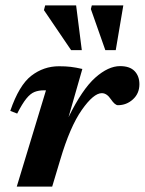

<svg xmlns="http://www.w3.org/2000/svg" viewBox="-20 -690 536 710"><path d="M150 -356H142.5Q123 -356 107.8 -350Q92.5 -344 77.5 -325.5Q62.5 -307 43.5 -270L18 -280Q50.5 -375 96 -410Q141.5 -445 198 -445Q222.5 -445 241.5 -442.8Q260.5 -440.5 284.5 -435L233.5 -257Q284.5 -360.5 332.5 -403Q380.5 -445.5 424 -445.5Q460 -445.5 477.8 -427Q495.5 -408.5 495.5 -378.5Q495.5 -344.5 471.8 -322.8Q448 -301 416 -301Q405 -301 390 -323Q375 -345.5 356.5 -345.5Q326 -345.5 282.5 -283.5Q239 -221.5 203 -100L173 0H42ZM282.5 -504.5H243L142.5 -652.5L147 -670H261.5ZM408 -504.5H369.5L316 -656.5L319.5 -670H436Z"/></svg>

Font: Newsreader Text
Style: Bold Italic
Weight: 700
Italic angle: -17°
Designer: Hugues Gentile
Foundry: Production Type
Version: Version 1.001